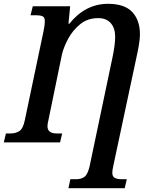

<svg xmlns="http://www.w3.org/2000/svg" viewBox="-36 -747 800 1007"><path d="M323 240H618L629 193H602Q581 193 567 186.5Q553 180 553 159Q553 147 558 124L679 -443Q687 -478 692.5 -511Q698 -544 698 -567Q698 -641 657.5 -684Q617 -727 531 -727Q412 -727 328 -623H323L332 -714H136L124 -667H154Q176 -667 187.5 -661.5Q199 -656 199 -637Q199 -614 192 -582L94 -116Q85 -72 65.5 -59.5Q46 -47 20 -47H-5L-16 0H279L290 -47H262Q213 -47 213 -85Q213 -98 218 -117L289 -462Q298 -500 322 -544.5Q346 -589 385 -620.5Q424 -652 479 -652Q522 -652 545 -625.5Q568 -599 568 -555Q568 -512 554 -446L434 125Q424 168 407 180.5Q390 193 364 193H333Z"/></svg>

Font: Noto Serif SemiCondensed Semi
Style: Italic
Weight: 600
Width: 4
Italic angle: -12°
Designer: Monotype Design Team
Foundry: Monotype Imaging Inc.
Version: Version 1.901